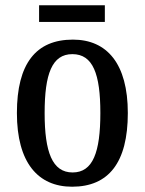

<svg xmlns="http://www.w3.org/2000/svg" viewBox="-20 -697 549 727"><path d="M128 -614H377V-677H128ZM253 10C391 10 464 -81 464 -269C464 -456 385 -547 256 -547C116 -547 44 -456 44 -269C44 -81 124 10 253 10ZM255 -44C178 -44 149 -121 149 -269C149 -417 177 -492 254 -492C332 -492 360 -417 360 -269C360 -121 332 -44 255 -44Z"/></svg>

Font: Noto Serif Devanagari Condensed Medium
Style: Regular
Weight: 500
Width: 3
Designer: Universal Thirst, Indian Type Foundry and the Monotype Design Team
Foundry: Monotype Imaging Inc.
Version: Version 2.004